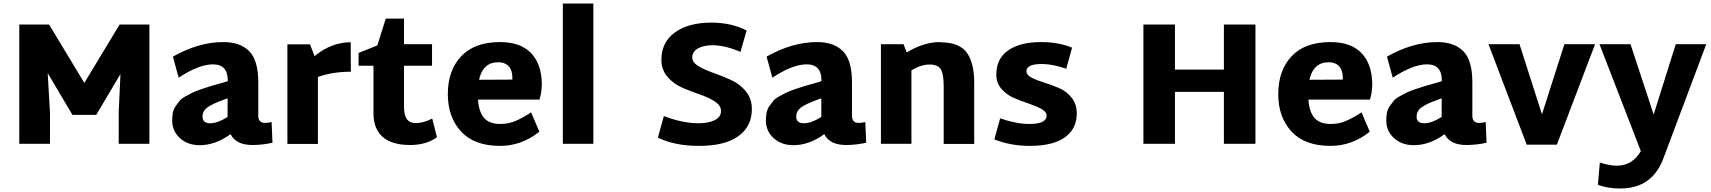

<svg xmlns="http://www.w3.org/2000/svg" viewBox="-20 -820 9758 1095"><path d="M662 -680H832V0H657V-180L667 -398L529 -165H393L252 -403L265 -180V0H90V-680H260L461 -347Z M1529 -124 1534 -6Q1481 6 1426 7Q1326 9 1295 -55Q1209 8 1119 8Q1050 8 1006 -32.5Q962 -73 962 -132Q962 -157 966 -177.5Q970 -198 982 -215Q994 -232 1004.5 -245Q1015 -258 1038 -270.5Q1061 -283 1077.5 -291.5Q1094 -300 1128 -311.5Q1162 -323 1184 -329.5Q1206 -336 1249 -348L1279 -357V-361Q1279 -453 1195 -453Q1114 -453 999 -377L966 -497Q1112 -580 1254 -580Q1350 -580 1401.5 -528Q1453 -476 1453 -350V-160Q1453 -119 1491 -119Q1510 -119 1529 -124ZM1135 -155Q1135 -117 1179 -117Q1221 -117 1278 -153V-259L1263 -254Q1188 -227 1161.5 -206.5Q1135 -186 1135 -155Z M1980 -579 1981 -411Q1877 -411 1793 -381V1H1619V-567H1748L1774 -500Q1870 -579 1980 -579Z M2445 -144 2472 -37Q2410 7 2320 7Q2214 7 2162 -39.5Q2110 -86 2110 -173V-445H2025V-518L2132 -561L2180 -714H2284V-568H2444V-445H2284V-215Q2284 -161 2301.5 -139Q2319 -117 2355 -118Q2401 -120 2445 -144Z M2706 -252Q2711 -181 2741 -147Q2771 -113 2833 -113Q2879 -113 2918.5 -129.5Q2958 -146 3009 -179L3056 -69Q2955 12 2832 12Q2685 12 2609.5 -70Q2534 -152 2534 -283Q2534 -418 2610 -499Q2686 -580 2832 -580Q2948 -580 3008.5 -517.5Q3069 -455 3070 -340Q3070 -295 3057 -252ZM2712 -365 2902 -366V-381Q2901 -422 2880 -443.5Q2859 -465 2822 -465Q2734 -465 2712 -365Z M3190 0V-800H3364V0Z M3967 12Q3828 12 3732 -35L3766 -158Q3874 -117 3965 -117Q4019 -117 4055.5 -134.5Q4092 -152 4092 -187Q4092 -218 4057 -241Q4022 -264 3972 -281Q3922 -298 3872 -319.5Q3822 -341 3787 -381.5Q3752 -422 3752 -480Q3752 -579 3829 -635Q3906 -691 4038 -691Q4151 -691 4238 -646L4203 -524Q4114 -562 4044 -562Q3992 -562 3960 -543.5Q3928 -525 3928 -492Q3928 -464 3963 -443Q3998 -422 4048 -404.5Q4098 -387 4148 -364.5Q4198 -342 4233 -300Q4268 -258 4268 -199Q4268 -99 4191 -43.5Q4114 12 3967 12Z M4915 -124 4920 -6Q4867 6 4812 7Q4712 9 4681 -55Q4595 8 4505 8Q4436 8 4392 -32.5Q4348 -73 4348 -132Q4348 -157 4352 -177.5Q4356 -198 4368 -215Q4380 -232 4390.5 -245Q4401 -258 4424 -270.5Q4447 -283 4463.5 -291.5Q4480 -300 4514 -311.5Q4548 -323 4570 -329.5Q4592 -336 4635 -348L4665 -357V-361Q4665 -453 4581 -453Q4500 -453 4385 -377L4352 -497Q4498 -580 4640 -580Q4736 -580 4787.5 -528Q4839 -476 4839 -350V-160Q4839 -119 4877 -119Q4896 -119 4915 -124ZM4521 -155Q4521 -117 4565 -117Q4607 -117 4664 -153V-259L4649 -254Q4574 -227 4547.5 -206.5Q4521 -186 4521 -155Z M5340 -580V-579Q5451 -579 5493.5 -520Q5536 -461 5536 -350V1H5362V-328Q5362 -398 5345.5 -425Q5329 -452 5282 -452Q5232 -452 5178 -419V0H5004V-568H5133L5151 -521Q5249 -580 5340 -580Z M5853 12Q5743 12 5651 -25L5684 -145Q5777 -113 5851 -113Q5949 -113 5949 -161Q5949 -182 5919.5 -198.5Q5890 -215 5848 -229Q5806 -243 5763.5 -261Q5721 -279 5691.5 -313Q5662 -347 5662 -393Q5662 -485 5729.5 -532.5Q5797 -580 5917 -580Q6019 -580 6094 -548L6061 -428Q5983 -455 5922 -455Q5834 -455 5834 -414Q5834 -392 5863.5 -377Q5893 -362 5935 -349Q5977 -336 6019.5 -318Q6062 -300 6091.5 -263Q6121 -226 6121 -173Q6121 -85 6053 -36.5Q5985 12 5853 12Z M6960 -680H7140V0H6960V-296H6681V0H6501V-680H6681V-423H6960Z M7442 -252Q7447 -181 7477 -147Q7507 -113 7569 -113Q7615 -113 7654.5 -129.5Q7694 -146 7745 -179L7792 -69Q7691 12 7568 12Q7421 12 7345.5 -70Q7270 -152 7270 -283Q7270 -418 7346 -499Q7422 -580 7568 -580Q7684 -580 7744.5 -517.5Q7805 -455 7806 -340Q7806 -295 7793 -252ZM7448 -365 7638 -366V-381Q7637 -422 7616 -443.5Q7595 -465 7558 -465Q7470 -465 7448 -365Z M8453 -124 8458 -6Q8405 6 8350 7Q8250 9 8219 -55Q8133 8 8043 8Q7974 8 7930 -32.5Q7886 -73 7886 -132Q7886 -157 7890 -177.5Q7894 -198 7906 -215Q7918 -232 7928.5 -245Q7939 -258 7962 -270.5Q7985 -283 8001.5 -291.5Q8018 -300 8052 -311.5Q8086 -323 8108 -329.5Q8130 -336 8173 -348L8203 -357V-361Q8203 -453 8119 -453Q8038 -453 7923 -377L7890 -497Q8036 -580 8178 -580Q8274 -580 8325.5 -528Q8377 -476 8377 -350V-160Q8377 -119 8415 -119Q8434 -119 8453 -124ZM8059 -155Q8059 -117 8103 -117Q8145 -117 8202 -153V-259L8187 -254Q8112 -227 8085.5 -206.5Q8059 -186 8059 -155Z M8902 -568H9077L8859 5H8687L8469 -568H8646L8774 -168Z M9537 -568H9711L9470 74Q9407 255 9221 255Q9147 255 9093 234L9104 107Q9161 125 9201 125Q9289 125 9338 42L9102 -568H9279L9411 -167Z"/></svg>

Font: Martel Sans Heavy
Style: Regular
Weight: 900
Designer: Dan Reynolds and Mathieu Réguer
Foundry: Dan Reynolds and Mathieu Réguer
Version: Version 1.001;PS 001.001;hotconv 1.0.70;makeotf.lib2.5.58329